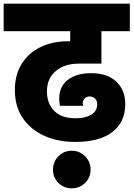

<svg xmlns="http://www.w3.org/2000/svg" viewBox="-34 -760 728 1047"><path d="M395 -413Q319 -413 270.5 -373Q222 -333 222 -261Q222 -197 261 -156Q300 -115 379 -115Q431 -115 463.5 -134.5Q496 -154 496 -192Q496 -211 484.5 -222.5Q473 -234 455 -234Q439 -234 428 -223.5Q417 -213 417 -198Q417 -189 420 -183H293Q289 -202 289 -223Q289 -289 336.5 -325Q384 -361 463 -361Q551 -361 600 -315Q649 -269 649 -192Q649 -94 578.5 -40Q508 14 376 14Q282 14 207.5 -19.5Q133 -53 90 -116.5Q47 -180 47 -269Q47 -352 84.5 -412Q122 -472 187.5 -503.5Q253 -535 337 -535H349V-590H-14V-740H674V-590H519V-413ZM460 166Q460 208 430 237.5Q400 267 357 267Q314 267 284.5 237.5Q255 208 255 166Q255 122 284.5 92Q314 62 357 62Q400 62 430 92Q460 122 460 166Z"/></svg>

Font: Fz Poppins ExtBd
Style: Regular
Weight: 800
Designer: Ninad Kale (Devanagari), Jonny Pinhorn (Latin)
Foundry: Indian Type Foundry
Version: Vit hóa bi Vntype.Com & FontZin.Com